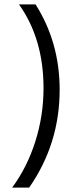

<svg xmlns="http://www.w3.org/2000/svg" viewBox="-20 -688 340 869"><path d="M112 161H35Q103 69 140 -48Q177 -165 177 -289Q177 -512 66 -668H141Q250 -496 250 -282Q250 -37 112 161Z"/></svg>

Font: Atkinson Hyperlegible Pro
Style: Regular
Weight: 400
Designer: Elliott Scott, Megan Eiswerth, Linus Boman, Theodore Petrosky, Jacob Perez
Foundry: Braille Institute
Version: Version 1.5.1